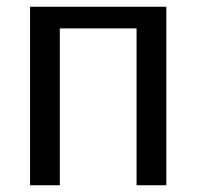

<svg xmlns="http://www.w3.org/2000/svg" viewBox="-20 -548 582 568"><path d="M69 -528H472V0H384V-464H157V0H69Z"/></svg>

Font: Libra Sans
Style: Regular
Weight: 400
Foundry: Context Ltd
Version: Version 1.002